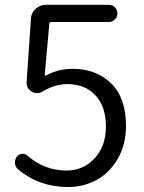

<svg xmlns="http://www.w3.org/2000/svg" viewBox="-20 -752 589 785"><path d="M258.8 12.7Q139.6 12.7 52.7 -60.5Q41 -71.3 41 -87.9Q41 -100.6 48.8 -111.3Q56.6 -122.1 70.3 -123Q84 -124 93.8 -114.3Q163.1 -54.7 252 -54.7Q320.3 -54.7 366.7 -104.5Q413.1 -154.3 413.1 -234.9Q413.1 -315.4 370.6 -361.8Q328.1 -408.2 255.9 -408.2Q204.1 -408.2 154.3 -377.9Q142.6 -371.1 131.3 -371.1Q120.1 -371.1 109.4 -377.9Q86.9 -391.6 88.9 -418L106.4 -674.8Q107.4 -699.2 125.5 -715.8Q143.6 -732.4 168 -732.4H424.8Q439.5 -732.4 449.7 -722.2Q460 -711.9 460 -697.3Q460 -682.6 449.7 -672.4Q439.5 -662.1 424.8 -662.1H189.5Q181.6 -662.1 181.6 -654.3L163.1 -447.3Q162.1 -445.3 164.1 -443.8Q166 -442.4 168 -443.4Q219.7 -470.7 276.4 -470.7Q373 -470.7 434.1 -411.6Q495.1 -352.5 495.1 -237.3Q495.1 -160.2 460.9 -102.1Q426.8 -43.9 373.5 -15.6Q320.3 12.7 258.8 12.7Z"/></svg>

Font: Gen Jyuu Gothic Normal
Style: Regular
Weight: 300
Designer: [Source Han Sans]
Ryoko NISHIZUKA  (kana & ideographs); Paul D. Hunt (Latin, Greek & Cyrillic); Wenlong ZHANG  (bopomofo
Version: Version 1.002.20150607